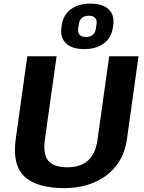

<svg xmlns="http://www.w3.org/2000/svg" viewBox="-20 -1003 773 1034"><path d="M327.7 10.1Q177.4 10.1 111.4 -52.8Q45.5 -115.7 64.6 -253.2L127 -700H284.8L221.3 -248Q211.4 -172.2 240.2 -137.1Q269 -102.1 342.9 -102.1Q484.4 -102.1 504.7 -248L568.1 -700H726L663.6 -253.2Q654 -185.9 623.8 -136.5Q593.5 -87.1 548 -54.5Q502.4 -21.9 445.8 -5.9Q389.3 10.1 327.7 10.1ZM433.2 -738.6Q367.7 -738.6 335.4 -769.4Q303.2 -800.1 310.7 -854.4L312.7 -867.8Q320.3 -922.6 361.3 -953Q402.4 -983.5 467.3 -983.5Q532.8 -983.5 565 -953Q597.3 -922.6 589.8 -867.8L587.8 -854.4Q580.2 -799.5 539.4 -769.1Q498.6 -738.6 433.2 -738.6ZM442.2 -803.8Q465.6 -803.8 479.3 -815.3Q493 -826.8 496 -847.7L500.1 -874.5Q503 -895.4 492.1 -906.8Q481.1 -918.3 458.2 -918.3Q435.9 -918.3 421.9 -906.8Q408 -895.4 405 -874.5L400.9 -847.7Q398 -826.8 408.9 -815.3Q419.9 -803.8 442.2 -803.8Z"/></svg>

Font: Pathway Extreme 8pt Thin
Style: Italic
Weight: 100
Italic angle: -8°
Designer: Eduardo Rodriguez Tunni
Foundry: Eduardo Rodriguez Tunni
Version: Version 1.000